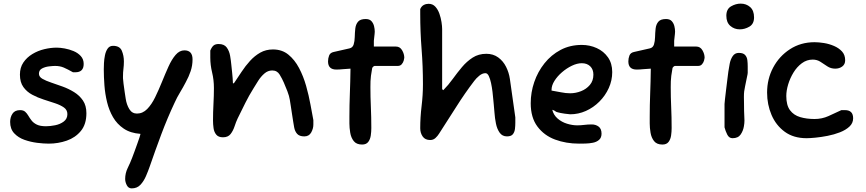

<svg xmlns="http://www.w3.org/2000/svg" viewBox="-20 -778 4780 1060"><path d="M249 15Q221 15 185 10.5Q149 6 115 -6Q81 -18 58.5 -42Q36 -66 36 -105Q36 -131 49 -150.5Q62 -170 91 -170Q109 -170 119 -161Q129 -152 136.5 -139Q144 -126 154.5 -112.5Q165 -99 183.5 -90Q202 -81 234 -81Q257 -81 284.5 -86.5Q312 -92 332 -107Q352 -122 352 -148Q352 -171 333 -184.5Q314 -198 284 -208Q254 -218 221 -228.5Q188 -239 158 -255Q128 -271 109 -297.5Q90 -324 90 -366Q90 -405 109 -433Q128 -461 158.5 -479.5Q189 -498 224.5 -506.5Q260 -515 293 -515Q312 -515 337 -510.5Q362 -506 386 -496Q410 -486 426 -468.5Q442 -451 442 -425Q442 -379 396 -379H383Q353 -396 332 -405Q311 -414 284 -414Q272 -414 250.5 -411.5Q229 -409 212 -400Q195 -391 195 -371Q195 -354 214 -343Q233 -332 263 -322Q293 -312 326 -300Q359 -288 389 -269.5Q419 -251 438 -223Q457 -195 457 -153Q457 -92 426.5 -55Q396 -18 348.5 -1.5Q301 15 249 15Z M707 262Q689 262 680 244.5Q671 227 671 210Q671 178 685 149.5Q699 121 710 92Q715 79 722.5 58.5Q730 38 737.5 17Q745 -4 750 -19Q755 -34 755 -36V-39Q700 -43 663 -68Q626 -93 604 -131Q582 -169 571 -214.5Q560 -260 556.5 -307Q553 -354 553 -395Q553 -408 554 -429.5Q555 -451 559.5 -473Q564 -495 574.5 -510Q585 -525 604 -525Q641 -525 652.5 -498Q664 -471 664 -439Q664 -417 661.5 -398Q659 -379 659 -356V-346Q659 -339 662 -316Q665 -293 668.5 -269Q672 -245 674 -233Q679 -200 694 -175.5Q709 -151 736 -151Q768 -151 792.5 -176Q817 -201 836.5 -241Q856 -281 874 -325.5Q892 -370 910 -410Q928 -450 949.5 -475Q971 -500 998 -500Q1043 -500 1043 -450Q1043 -416 1032.5 -385Q1022 -354 1006 -325Q991 -296 974 -268Q957 -240 944 -211Q904 -126 870.5 -36.5Q837 53 806 143Q798 166 786 194Q774 222 755.5 242Q737 262 707 262Z M1211 -20Q1186 -20 1174 -34.5Q1162 -49 1159 -70.5Q1156 -92 1156 -112Q1156 -158 1158.5 -204Q1161 -250 1161 -292Q1161 -337 1151 -378Q1141 -419 1141 -460V-499Q1150 -520 1160 -527.5Q1170 -535 1187 -535Q1218 -535 1232 -515.5Q1246 -496 1250.5 -469.5Q1255 -443 1257 -421Q1258 -410 1261.5 -378Q1265 -346 1266 -318H1270L1274 -322Q1293 -350 1314 -382Q1335 -414 1360.5 -442Q1386 -470 1417 -487.5Q1448 -505 1487 -505Q1537 -505 1572 -476.5Q1607 -448 1631 -402.5Q1655 -357 1670 -304Q1685 -251 1694 -201Q1703 -151 1710 -115V-90Q1710 -68 1698 -46.5Q1686 -25 1660 -25Q1633 -25 1620.5 -39Q1608 -53 1604 -75Q1602 -84 1599 -104.5Q1596 -125 1592 -149.5Q1588 -174 1585 -195.5Q1582 -217 1580 -227Q1577 -247 1566.5 -274.5Q1556 -302 1547 -322Q1538 -343 1524 -366Q1510 -389 1483 -389Q1459 -389 1439.5 -372Q1420 -355 1405.5 -332Q1391 -309 1380 -291Q1355 -251 1335 -211Q1315 -171 1292 -124Q1283 -105 1275 -80.5Q1267 -56 1253 -38Q1239 -20 1211 -20Z M1979 20Q1948 20 1933 1Q1918 -18 1913.5 -45.5Q1909 -73 1909 -96V-134Q1909 -197 1911.5 -261Q1914 -325 1915 -399Q1890 -398 1872.5 -396Q1855 -394 1837 -394Q1791 -394 1791 -439Q1791 -456 1797 -471.5Q1803 -487 1822 -491L1910 -511Q1927 -515 1932.5 -532.5Q1938 -550 1938.5 -573.5Q1939 -597 1941.5 -620Q1944 -643 1956.5 -658Q1969 -673 1999 -673Q2020 -673 2030.5 -661.5Q2041 -650 2045 -634Q2049 -618 2049 -603Q2049 -601 2048 -589.5Q2047 -578 2045.5 -567Q2044 -556 2044 -553V-521H2166Q2188 -521 2200 -500.5Q2212 -480 2212 -459Q2212 -455 2209 -444Q2206 -433 2198 -423.5Q2190 -414 2176 -414H2048Q2047 -414 2044 -412.5Q2041 -411 2037 -406L2035 -403Q2030 -376 2028 -359.5Q2026 -343 2025.5 -329.5Q2025 -316 2025 -297Q2025 -242 2027.5 -187Q2030 -132 2030 -71Q2030 -51 2027 -30Q2024 -9 2013 5.5Q2002 20 1979 20Z M2355 -5Q2327 -5 2313.5 -24.5Q2300 -44 2300 -70Q2300 -130 2307.5 -192Q2315 -254 2315 -312Q2315 -412 2307.5 -507Q2300 -602 2300 -702V-728Q2307 -744 2319.5 -750.5Q2332 -757 2346 -757Q2369 -757 2383.5 -741Q2398 -725 2406 -702Q2414 -679 2417.5 -656Q2421 -633 2421 -618V-286L2427 -280L2428 -281Q2455 -308 2479.5 -342Q2504 -376 2530.5 -407.5Q2557 -439 2589.5 -460Q2622 -481 2665 -481Q2703 -481 2730.5 -461Q2758 -441 2774 -409Q2790 -377 2795 -342L2825 -130V-100Q2825 -84 2823 -66.5Q2821 -49 2811.5 -37Q2802 -25 2779 -25Q2753 -25 2738.5 -45.5Q2724 -66 2718 -96Q2712 -126 2710 -155Q2708 -184 2706 -201Q2705 -208 2703.5 -227Q2702 -246 2699 -271Q2696 -296 2691 -319.5Q2686 -343 2678.5 -358.5Q2671 -374 2660 -374Q2643 -374 2626 -360Q2609 -346 2598 -331Q2546 -263 2498.5 -187.5Q2451 -112 2404 -40Q2396 -27 2384 -16Q2372 -5 2355 -5Z M3177 15Q3105 15 3044.5 -7.5Q2984 -30 2947 -79.5Q2910 -129 2910 -208Q2910 -268 2929.5 -325Q2949 -382 2986 -428.5Q3023 -475 3075 -502.5Q3127 -530 3192 -530Q3236 -530 3274.5 -512.5Q3313 -495 3336.5 -461.5Q3360 -428 3360 -380Q3360 -334 3341 -292Q3322 -250 3289 -217Q3256 -184 3214.5 -165.5Q3173 -147 3128 -147Q3121 -147 3097 -150.5Q3073 -154 3059 -158Q3049 -160 3043 -166Q3041 -167 3036 -169.5Q3031 -172 3029 -172Q3036 -143 3058.5 -123.5Q3081 -104 3110.5 -95Q3140 -86 3167 -86Q3186 -86 3205.5 -88.5Q3225 -91 3247 -91Q3269 -91 3285 -79Q3301 -67 3301 -40Q3301 -18 3287.5 -6Q3274 6 3253.5 10Q3233 14 3212.5 14.5Q3192 15 3177 15ZM3128 -263Q3158 -263 3187.5 -274.5Q3217 -286 3236.5 -309Q3256 -332 3256 -366Q3256 -395 3238.5 -412Q3221 -429 3192 -429Q3166 -429 3137 -415Q3108 -401 3082.5 -379Q3057 -357 3041 -331.5Q3025 -306 3025 -282V-278Q3051 -274 3077 -268.5Q3103 -263 3128 -263Z M3637 20Q3606 20 3591 1Q3576 -18 3571.5 -45.5Q3567 -73 3567 -96V-134Q3567 -197 3569.5 -261Q3572 -325 3573 -399Q3548 -398 3530.5 -396Q3513 -394 3495 -394Q3449 -394 3449 -439Q3449 -456 3455 -471.5Q3461 -487 3480 -491L3568 -511Q3585 -515 3590.5 -532.5Q3596 -550 3596.5 -573.5Q3597 -597 3599.5 -620Q3602 -643 3614.5 -658Q3627 -673 3657 -673Q3678 -673 3688.5 -661.5Q3699 -650 3703 -634Q3707 -618 3707 -603Q3707 -601 3706 -589.5Q3705 -578 3703.5 -567Q3702 -556 3702 -553V-521H3824Q3846 -521 3858 -500.5Q3870 -480 3870 -459Q3870 -455 3867 -444Q3864 -433 3856 -423.5Q3848 -414 3834 -414H3706Q3705 -414 3702 -412.5Q3699 -411 3695 -406L3693 -403Q3688 -376 3686 -359.5Q3684 -343 3683.5 -329.5Q3683 -316 3683 -297Q3683 -242 3685.5 -187Q3688 -132 3688 -71Q3688 -51 3685 -30Q3682 -9 3671 5.5Q3660 20 3637 20Z M4064 -616Q4034 -616 4012 -635Q3990 -654 3990 -691Q3990 -728 4016 -743Q4042 -758 4069 -758Q4100 -758 4121.5 -739Q4143 -720 4143 -682Q4143 -646 4117.5 -631Q4092 -616 4064 -616ZM4024 -15Q4005 -15 3995 -35Q3985 -55 3980 -75V-204Q3980 -209 3982.5 -230.5Q3985 -252 3988.5 -281.5Q3992 -311 3995.5 -338.5Q3999 -366 4001 -382Q4004 -402 4008.5 -426Q4013 -450 4025 -468Q4037 -486 4059 -486Q4083 -486 4093.5 -474.5Q4104 -463 4106 -446Q4108 -429 4108 -411V-376Q4108 -374 4107 -367.5Q4106 -361 4104 -353Q4097 -318 4093.5 -301.5Q4090 -285 4088.5 -273.5Q4087 -262 4087 -242Q4087 -230 4087.5 -212Q4088 -194 4088 -165Q4088 -152 4089 -139.5Q4090 -127 4090 -113Q4090 -98 4087 -81Q4083 -56 4069 -35.5Q4055 -15 4024 -15Z M4433 -15Q4361 -15 4312.5 -50.5Q4264 -86 4239.5 -143.5Q4215 -201 4215 -267Q4215 -342 4248.5 -405Q4282 -468 4341.5 -506.5Q4401 -545 4477 -545Q4500 -545 4528.5 -540.5Q4557 -536 4584 -524.5Q4611 -513 4628.5 -494Q4646 -475 4646 -445Q4646 -423 4630 -411Q4614 -399 4591 -399Q4567 -399 4548 -411.5Q4529 -424 4510 -436.5Q4491 -449 4467 -449Q4434 -449 4407 -429Q4380 -409 4361 -378Q4342 -347 4331.5 -312.5Q4321 -278 4321 -248Q4321 -197 4341.5 -169.5Q4362 -142 4397.5 -131.5Q4433 -121 4477 -121Q4518 -121 4553.5 -137Q4589 -153 4625 -170H4645Q4690 -170 4690 -125Q4690 -98 4669.5 -79Q4649 -60 4617 -47.5Q4585 -35 4549 -28Q4513 -21 4482 -18Q4451 -15 4433 -15Z"/></svg>

Font: Fuzzy Bubbles
Style: Bold
Weight: 700
Designer: Robert E. Leuschke
Foundry: Robert E. Leuschke
Version: Version 1.010; ttfautohint (v1.8.3)